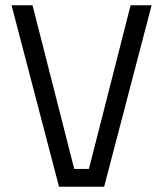

<svg xmlns="http://www.w3.org/2000/svg" viewBox="-20 -712 622 732"><path d="M24 -692H104L263 -68H319L478 -692H558L377 0H205Z"/></svg>

Font: Cairo
Style: Regular
Weight: 400
Designer: Mohamed Gaber, the designers of Titillium
Foundry: Kief Type Foundry
Version: Version 2.009; ttfautohint (v1.5.33-1714) -l 8 -r 50 -G 200 